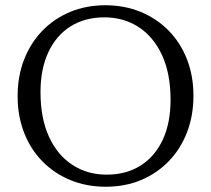

<svg xmlns="http://www.w3.org/2000/svg" viewBox="-20 -700 802 730"><path d="M380.5 -680Q453.5 -680 514.8 -654.8Q576 -629.5 621 -583.8Q666 -538 690.8 -475Q715.5 -412 715.5 -336Q715.5 -260 691 -196.8Q666.5 -133.5 621.5 -87Q576.5 -40.5 515.8 -15.2Q455 10 382 10Q309 10 247.8 -15.2Q186.5 -40.5 141.5 -86.2Q96.5 -132 71.8 -195.2Q47 -258.5 47 -334Q47 -410 71.5 -473.2Q96 -536.5 141 -583Q186 -629.5 247 -654.8Q308 -680 380.5 -680ZM385.5 -36Q460.5 -36 515 -70.8Q569.5 -105.5 599 -169.2Q628.5 -233 628.5 -320Q628.5 -420 596.2 -490Q564 -560 507.2 -597Q450.5 -634 377 -634Q302 -634 247.5 -599.2Q193 -564.5 163.5 -500.8Q134 -437 134 -350Q134 -250.5 166.2 -180.2Q198.5 -110 255.5 -73Q312.5 -36 385.5 -36Z"/></svg>

Font: Newsreader 16pt
Style: Regular
Weight: 400
Designer: Hugues Gentile
Foundry: Production Type
Version: Version 1.003